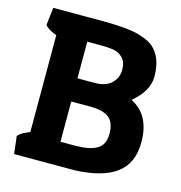

<svg xmlns="http://www.w3.org/2000/svg" viewBox="-103 -783 824 875"><g transform="rotate(15 308.5 -345.0)"><path d="M31.7 -606.9 41.5 -689.9H268.6Q386.2 -689.9 440.4 -675.8Q493.7 -661.1 516.6 -641.1Q567.9 -597.2 567.9 -505.9Q567.9 -438 494.6 -377Q587.9 -330.1 587.9 -202.1Q587.9 -102.1 522.2 -53.5Q456.5 -4.9 326.7 0H41.5L31.7 -83Q44.9 -100.1 86.9 -116.2V-573.2Q45.4 -587.9 31.7 -606.9ZM282.7 -581.1H231V-408.2H312.5Q363.8 -408.2 390.9 -434.1Q418 -460 418 -497.6Q418 -535.2 398.9 -554.2Q379.9 -573.2 354.7 -577.1Q329.6 -581.1 282.7 -581.1ZM319.8 -298.8H231V-108.9H299.8Q367.7 -108.9 402.6 -129.2Q437.5 -149.4 437.5 -201.2Q437.5 -253.4 410.2 -276.1Q382.8 -298.8 319.8 -298.8Z"/></g></svg>

Font: Odor Mean Chey
Style: Regular
Weight: 400
Designer: Danh Hong
Version: Version 8.002; ttfautohint (v1.8.3)